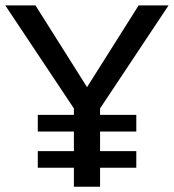

<svg xmlns="http://www.w3.org/2000/svg" viewBox="-21 -707 658 727"><path d="M503.9 -686.5H617.2L357.9 -296.4V0H258.8V-296.4L-1 -686.5H113.3L308.6 -377ZM122.1 -209V-272H495.1V-209ZM122.1 -71.8V-134.8H495.1V-71.8Z"/></svg>

Font: Estedad-FD Medium
Style: Regular
Weight: 500
Designer: Amin Abedi
Version: Version 7.3